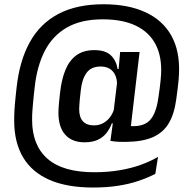

<svg xmlns="http://www.w3.org/2000/svg" viewBox="-20 -686 885 879"><path d="M367 -34.5Q310 -34.5 278.8 -69.2Q247.5 -104 247.5 -170Q247.5 -174.5 247.8 -180Q248 -185.5 248.5 -194.8Q249 -204 250.5 -220Q252 -236 255 -261.5Q261.5 -322 279.5 -365.8Q297.5 -409.5 329.8 -433Q362 -456.5 412 -456.5Q462.5 -456.5 487.2 -433Q512 -409.5 518.5 -370H542.5L515.5 -284Q516 -287.5 516 -290.8Q516 -294 516 -297Q516 -324.5 507 -343.2Q498 -362 481.2 -371.8Q464.5 -381.5 441 -381.5Q397.5 -381.5 376.5 -352.8Q355.5 -324 350 -274Q347 -248.5 345.5 -232.8Q344 -217 343.5 -208Q343 -199 342.8 -194.2Q342.5 -189.5 342.5 -186Q342.5 -149 359.8 -130.5Q377 -112 410.5 -112Q432.5 -112 450.8 -121.5Q469 -131 482.5 -148Q496 -165 502.5 -187.5L513.5 -121.5H492Q482.5 -96 467 -76.5Q451.5 -57 427.2 -45.8Q403 -34.5 367 -34.5ZM572.5 -52 485.5 -41 500 -147.5 498.5 -163 519 -333 521 -347 529.5 -442.5 530 -448H619ZM485.5 -41 554 -110Q563.5 -109.5 570.8 -109Q578 -108.5 590.5 -108.5Q643.5 -108.5 669 -138.8Q694.5 -169 704 -232Q708.5 -260 711.2 -282.2Q714 -304.5 715.5 -320.8Q717 -337 717.5 -347Q721.5 -426 692.8 -482Q664 -538 603.2 -567.8Q542.5 -597.5 450.5 -597.5Q351 -597.5 285.8 -559.8Q220.5 -522 185 -452.8Q149.5 -383.5 139 -288.5Q136 -262.5 134 -243Q132 -223.5 130.8 -208.5Q129.5 -193.5 128.5 -181.2Q127.5 -169 127.2 -158.5Q127 -148 127 -137Q127 -21 197.5 40.8Q268 102.5 411 102.5Q475 102.5 528.8 93.2Q582.5 84 626.2 68Q670 52 703.5 32L691 110Q656 128 614 142.2Q572 156.5 520.5 164.5Q469 172.5 405.5 172.5Q287.5 172.5 207.2 137.8Q127 103 86 34.8Q45 -33.5 45 -133.5Q45 -145.5 45.2 -157.2Q45.5 -169 46.2 -181.8Q47 -194.5 48.2 -209.8Q49.5 -225 51.5 -243.8Q53.5 -262.5 56 -285.5Q69.5 -408.5 116.8 -493.5Q164 -578.5 247.8 -622.5Q331.5 -666.5 453.5 -666.5Q566.5 -666.5 645.5 -630.2Q724.5 -594 764.2 -523.2Q804 -452.5 799.5 -348.5Q799 -337 797.8 -321.5Q796.5 -306 793.8 -283.8Q791 -261.5 786.5 -228.5Q777.5 -163 752 -120.8Q726.5 -78.5 679.8 -58Q633 -37.5 559 -36.5Q539.5 -36 521.2 -37Q503 -38 485.5 -41Z"/></svg>

Font: Anek Kannada Medium Medium
Style: Regular
Weight: 500
Version: Version 1.003